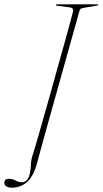

<svg xmlns="http://www.w3.org/2000/svg" viewBox="-79 -720 477 892"><path d="M289.5 -667.5Q287 -658.5 275.8 -618Q264.5 -577.5 247.5 -517Q230.5 -456.5 210.8 -386Q191 -315.5 171.5 -245.8Q152 -176 135.5 -116.8Q119 -57.5 108.5 -19Q98 19.5 96.5 25.5Q79.5 95 48.8 123.5Q18 152 -24 152Q-41.5 152 -50.5 145.2Q-59.5 138.5 -59 129Q-58 110.5 -38 110.5Q-20.5 110.5 -6 118.8Q8.5 127 24 127Q40 127 51.5 109Q63 91 65 38Q65.5 29.5 67.8 18.2Q70 7 72.5 1Q75 -5.5 86 -42.8Q97 -80 113.2 -137.2Q129.5 -194.5 148.5 -261.8Q167.5 -329 186.2 -396.8Q205 -464.5 221.2 -522.5Q237.5 -580.5 247.8 -619Q258 -657.5 260 -665.5Q264.5 -684 244 -686L188 -693Q180 -694 180.5 -697Q180.5 -700 185.5 -700H374.5Q377.5 -700 377.5 -697.5Q377.5 -694.5 371 -694L310 -683.5Q300 -681.5 296 -679.2Q292 -677 289.5 -667.5Z"/></svg>

Font: Fraunces 144pt S000 Thin
Style: Italic
Weight: 100
Italic angle: -16°
Version: Version 1.000; ttfautohint (v1.8.3)